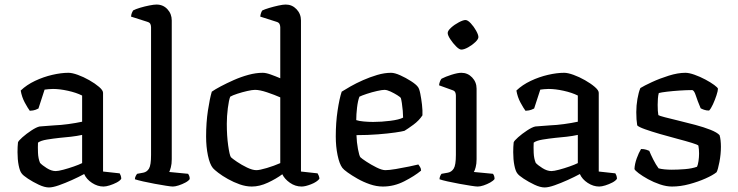

<svg xmlns="http://www.w3.org/2000/svg" viewBox="-20 -820 3242 844"><path d="M195 4Q176 4 150.5 -8Q125 -20 103 -34.5Q81 -49 75 -58Q67 -68 62 -93.5Q57 -119 57 -151Q57 -175 59 -194Q61 -201 78.5 -216.5Q96 -232 118 -246.5Q140 -261 154 -264Q162 -265 179.5 -266Q197 -267 219 -269Q247 -270 280 -274.5Q313 -279 341 -285V-400Q315 -413 278.5 -421Q242 -429 213 -429Q203 -429 193.5 -428Q184 -427 176 -426L149 -343Q145 -341 136.5 -337.5Q128 -334 111 -333Q102 -345 89 -369Q76 -393 71 -422Q97 -447 134 -464.5Q171 -482 210 -491Q249 -500 281 -500Q297 -500 322 -491Q347 -482 372.5 -467.5Q398 -453 415.5 -438Q433 -423 433 -412V-66L506 -58Q508 -55 510.5 -48.5Q513 -42 513 -34Q507 -25 492.5 -17.5Q478 -10 462 -5Q446 0 435 0Q409 0 384.5 -16Q360 -32 350 -55Q326 -42 296 -28.5Q266 -15 239 -5.5Q212 4 195 4ZM225 -68Q236 -68 258.5 -74Q281 -80 304 -88Q327 -96 341 -103V-227Q318 -222 292 -219Q266 -216 242 -214Q214 -211 186.5 -206.5Q159 -202 147 -193Q146 -174 147 -148.5Q148 -123 156 -104Q165 -94 185.5 -81Q206 -68 225 -68Z M740 0Q732 0 710 -3.5Q688 -7 660.5 -12Q633 -17 609 -22.5Q585 -28 573 -32Q573 -39 576.5 -46Q580 -53 583 -56L610 -61Q626 -64 635 -79Q644 -94 644 -139V-700Q644 -708 641 -714.5Q638 -721 628 -724L556 -747Q557 -757 560 -764Q563 -771 565 -774Q576 -780 596 -786Q616 -792 636.5 -796Q657 -800 668 -800Q697 -800 716 -779.5Q735 -759 735 -730V-120Q735 -99 731 -84.5Q727 -70 724 -64L807 -56Q809 -53 811.5 -47.5Q814 -42 814 -33Q809 -25 795 -17.5Q781 -10 765.5 -5Q750 0 740 0Z M1087 0Q1061 0 1034 -9.5Q1007 -19 982 -33Q957 -47 939.5 -60.5Q922 -74 916 -81Q902 -98 894 -136.5Q886 -175 886 -220Q886 -281 894 -334Q902 -387 911 -417Q925 -427 950.5 -440.5Q976 -454 1007.5 -468Q1039 -482 1072 -491Q1105 -500 1135 -500Q1149 -500 1170 -492.5Q1191 -485 1212 -476V-700Q1212 -707 1209 -714Q1206 -721 1196 -724L1124 -747Q1125 -756 1127.5 -763Q1130 -770 1133 -774Q1143 -779 1163 -785Q1183 -791 1203.5 -795.5Q1224 -800 1236 -800Q1264 -800 1283.5 -779.5Q1303 -759 1303 -730V-66L1376 -58Q1378 -55 1381 -48Q1384 -41 1384 -34Q1373 -20 1347.5 -10Q1322 0 1306 0Q1278 0 1254.5 -16.5Q1231 -33 1221 -54Q1194 -34 1157.5 -17Q1121 0 1087 0ZM1107 -72Q1121 -72 1153 -81.5Q1185 -91 1212 -103V-392Q1187 -403 1154.5 -414Q1122 -425 1101 -425Q1089 -425 1067 -420Q1045 -415 1023.5 -408Q1002 -401 992 -395Q986 -380 981.5 -344.5Q977 -309 977 -276Q977 -223 983 -180.5Q989 -138 995 -129Q1001 -123 1021.5 -109Q1042 -95 1066 -83.5Q1090 -72 1107 -72Z M1663 0Q1635 0 1606 -10Q1577 -20 1551.5 -34.5Q1526 -49 1508 -62Q1490 -75 1485 -82Q1472 -99 1464 -137.5Q1456 -176 1456 -220Q1456 -281 1464 -334Q1472 -387 1482 -417Q1496 -426 1520.5 -440Q1545 -454 1575.5 -467.5Q1606 -481 1638 -490.5Q1670 -500 1699 -500Q1715 -500 1739.5 -489Q1764 -478 1786.5 -463.5Q1809 -449 1817 -438Q1823 -431 1827.5 -408.5Q1832 -386 1835 -360Q1838 -334 1837 -313Q1822 -290 1797.5 -272Q1773 -254 1758 -245Q1748 -242 1717 -237.5Q1686 -233 1641.5 -229.5Q1597 -226 1547 -226Q1548 -194 1553.5 -165Q1559 -136 1564 -129Q1570 -123 1590.5 -109.5Q1611 -96 1635 -84Q1659 -72 1674 -72Q1690 -72 1720 -77Q1750 -82 1778.5 -88Q1807 -94 1819 -97Q1822 -93 1826.5 -86Q1831 -79 1831 -70Q1802 -46 1757 -23Q1712 0 1663 0ZM1620 -284Q1657 -284 1696 -289Q1735 -294 1752 -303Q1752 -315 1750.5 -333Q1749 -351 1746.5 -367Q1744 -383 1742 -389Q1740 -393 1726.5 -401.5Q1713 -410 1697 -417.5Q1681 -425 1670 -425Q1660 -425 1637.5 -420Q1615 -415 1592.5 -407.5Q1570 -400 1560 -395Q1553 -377 1549.5 -347Q1546 -317 1546 -292Q1557 -288 1578.5 -286Q1600 -284 1620 -284Z M2080 0Q2072 0 2049.5 -3.5Q2027 -7 1999.5 -12Q1972 -17 1947.5 -22.5Q1923 -28 1912 -32Q1912 -39 1915 -46Q1918 -53 1921 -56L1949 -61Q1965 -64 1974.5 -79Q1984 -94 1984 -139V-400Q1984 -408 1981 -414.5Q1978 -421 1968 -424L1910 -445Q1911 -455 1914.5 -463Q1918 -471 1921 -474Q1938 -483 1965 -491.5Q1992 -500 2008 -500Q2036 -500 2055.5 -479.5Q2075 -459 2075 -430V-120Q2075 -100 2071 -85Q2067 -70 2063 -64L2147 -56Q2150 -52 2152 -46.5Q2154 -41 2154 -33Q2148 -25 2134.5 -17.5Q2121 -10 2106 -5Q2091 0 2080 0ZM2008 -602Q1999 -602 1985 -616Q1971 -630 1959.5 -647.5Q1948 -665 1948 -675Q1948 -685 1963 -698.5Q1978 -712 1997 -722Q2016 -732 2026 -732Q2036 -732 2049.5 -717.5Q2063 -703 2073 -685Q2083 -667 2083 -657Q2083 -648 2069.5 -635Q2056 -622 2038 -612Q2020 -602 2008 -602Z M2374 4Q2355 4 2329.5 -8Q2304 -20 2282 -34.5Q2260 -49 2254 -58Q2246 -68 2241 -93.5Q2236 -119 2236 -151Q2236 -175 2238 -194Q2240 -201 2257.5 -216.5Q2275 -232 2297 -246.5Q2319 -261 2333 -264Q2341 -265 2358.5 -266Q2376 -267 2398 -269Q2426 -270 2459 -274.5Q2492 -279 2520 -285V-400Q2494 -413 2457.5 -421Q2421 -429 2392 -429Q2382 -429 2372.5 -428Q2363 -427 2355 -426L2328 -343Q2324 -341 2315.5 -337.5Q2307 -334 2290 -333Q2281 -345 2268 -369Q2255 -393 2250 -422Q2276 -447 2313 -464.5Q2350 -482 2389 -491Q2428 -500 2460 -500Q2476 -500 2501 -491Q2526 -482 2551.5 -467.5Q2577 -453 2594.5 -438Q2612 -423 2612 -412V-66L2685 -58Q2687 -55 2689.5 -48.5Q2692 -42 2692 -34Q2686 -25 2671.5 -17.5Q2657 -10 2641 -5Q2625 0 2614 0Q2588 0 2563.5 -16Q2539 -32 2529 -55Q2505 -42 2475 -28.5Q2445 -15 2418 -5.5Q2391 4 2374 4ZM2404 -68Q2415 -68 2437.5 -74Q2460 -80 2483 -88Q2506 -96 2520 -103V-227Q2497 -222 2471 -219Q2445 -216 2421 -214Q2393 -211 2365.5 -206.5Q2338 -202 2326 -193Q2325 -174 2326 -148.5Q2327 -123 2335 -104Q2344 -94 2364.5 -81Q2385 -68 2404 -68Z M2934 0Q2909 0 2881 -9.5Q2853 -19 2828.5 -32.5Q2804 -46 2787.5 -58.5Q2771 -71 2769 -77Q2770 -99 2779 -124Q2788 -149 2798 -165Q2811 -165 2820.5 -162Q2830 -159 2834 -157Q2840 -142 2851.5 -119Q2863 -96 2875 -80Q2886 -77 2901.5 -75.5Q2917 -74 2933 -74Q2960 -74 2991 -76.5Q3022 -79 3044 -87Q3048 -95 3050.5 -112Q3053 -129 3053 -145Q3053 -164 3050 -180Q3047 -184 3021 -192Q2995 -200 2957 -210Q2919 -220 2881 -231Q2843 -242 2815 -252Q2787 -262 2781 -269Q2779 -281 2778 -295.5Q2777 -310 2777 -327Q2777 -356 2782 -385Q2787 -414 2795 -433Q2811 -443 2845.5 -459Q2880 -475 2920 -487.5Q2960 -500 2993 -500Q3009 -500 3033 -491.5Q3057 -483 3080.5 -470.5Q3104 -458 3119.5 -446.5Q3135 -435 3136 -430Q3136 -421 3129.5 -401Q3123 -381 3114 -361.5Q3105 -342 3097 -334Q3085 -334 3075 -337.5Q3065 -341 3060 -344Q3046 -377 3038.5 -400.5Q3031 -424 3022 -424Q2998 -424 2968 -422Q2938 -420 2912.5 -417Q2887 -414 2876 -411Q2873 -401 2872 -386Q2871 -371 2871 -359Q2871 -330 2874 -314Q2878 -311 2903 -304.5Q2928 -298 2963.5 -289.5Q2999 -281 3036.5 -271Q3074 -261 3103 -249.5Q3132 -238 3143 -226Q3146 -217 3147.5 -203Q3149 -189 3149 -175Q3149 -142 3142.5 -108Q3136 -74 3130 -63Q3114 -50 3081.5 -35.5Q3049 -21 3010 -10.5Q2971 0 2934 0Z"/></svg>

Font: Texturina
Style: Regular
Weight: 400
Designer: Guillermo Torres Carreño
Foundry: Omnibus-Type
Version: Version 1.002; ttfautohint (v1.8.3)